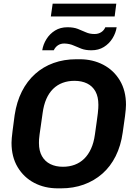

<svg xmlns="http://www.w3.org/2000/svg" viewBox="-20 -1020 743 1050"><path d="M296 10Q224 10 167 -20Q110 -50 76.5 -106Q43 -162 43 -239Q43 -259 48.5 -302.5Q54 -346 60 -390Q71 -463 99.5 -519.5Q128 -576 172 -615.5Q216 -655 273 -675.5Q330 -696 397 -696H416Q487 -696 544.5 -666Q602 -636 635.5 -580Q669 -524 669 -447Q669 -426 663.5 -383.5Q658 -341 651 -295Q641 -223 612.5 -166Q584 -109 539.5 -70Q495 -31 438 -10.5Q381 10 314 10ZM324 -108Q359 -108 388.5 -119Q418 -130 440.5 -152Q463 -174 478 -207Q493 -240 499 -284Q505 -327 509 -355Q513 -383 515 -400.5Q517 -418 517.5 -428.5Q518 -439 518 -447Q518 -491 502 -520Q486 -549 456.5 -563.5Q427 -578 387 -578Q352 -578 322.5 -567Q293 -556 270.5 -534Q248 -512 233.5 -479Q219 -446 213 -401Q207 -358 203 -330.5Q199 -303 196.5 -285.5Q194 -268 193.5 -257.5Q193 -247 193 -238Q193 -195 209.5 -166Q226 -137 255.5 -122.5Q285 -108 324 -108ZM258 -930 268 -1000H616L607 -930ZM211 -745Q216 -777 234 -806Q252 -835 281 -853Q310 -871 349 -871Q382 -871 405.5 -862Q429 -853 449.5 -843.5Q470 -834 497 -834Q518 -834 533.5 -844Q549 -854 556 -871H618Q613 -839 595 -810Q577 -781 548 -763Q519 -745 480 -745Q448 -745 425.5 -753.5Q403 -762 382 -771.5Q361 -781 332 -782Q311 -782 296.5 -772Q282 -762 274 -745Z"/></svg>

Font: Chivo SemiBold
Style: Italic
Weight: 600
Italic angle: -8.05°
Designer: Hector Gatti
Foundry: Omnibus-Type
Version: Version 2.002